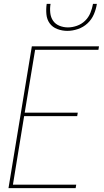

<svg xmlns="http://www.w3.org/2000/svg" viewBox="-20 -975 540 995"><path d="M24 0 145 -735H493L490 -717H162L108 -391H383L380 -373H105L47 -18H375L372 0ZM329 -815Q302 -815 277 -824.5Q252 -834 237.5 -854Q223 -874 220.5 -901Q218 -928 222 -955H242Q238 -932 240.5 -908.5Q243 -885 255 -867.5Q267 -850 288 -841.5Q309 -833 332 -833Q355 -833 379 -841.5Q403 -850 421 -867.5Q439 -885 448.5 -908.5Q458 -932 462 -955H482Q478 -928 466.5 -901Q455 -874 433.5 -854Q412 -834 384 -824.5Q356 -815 329 -815Z"/></svg>

Font: Iosevka Curly Thin
Style: Italic
Weight: 100
Italic angle: -9°
Monospace: yes
Designer: Belleve Invis
Foundry: Belleve Invis
Version: Version 22.1.2; ttfautohint (v1.8.4)